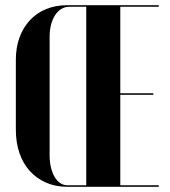

<svg xmlns="http://www.w3.org/2000/svg" viewBox="-20 -719 653 739"><path d="M41 -489Q41 -536 55 -574.5Q69 -613 95 -641Q121 -669 157.5 -684Q194 -699 239 -699H591V-693H443V-360H570V-354H443V-6H591V0H239Q194 0 157.5 -16Q121 -32 95 -60.5Q69 -89 55 -129.5Q41 -170 41 -220ZM171 -578V-121Q171 -96 176 -75Q181 -54 190 -38.5Q199 -23 211.5 -14.5Q224 -6 239 -6H312V-693H246Q230 -693 216 -684.5Q202 -676 192 -660.5Q182 -645 176.5 -624Q171 -603 171 -578Z"/></svg>

Font: Moniqa Black
Style: Regular
Weight: 900
Designer: Rajesh Rajput
Foundry: Rajesh Rajput
Version: Version 1.000